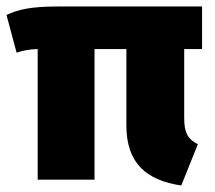

<svg xmlns="http://www.w3.org/2000/svg" viewBox="-25 -553 662 591"><path d="M597 -402V-533H154C69 -533 32 -524 -5 -507L26 -391C49 -398 63 -401 91 -402V0H266V-402H364V-167C364 -51 425 2 533 18L584 -109C553 -125 542 -144 542 -190V-402Z"/></svg>

Font: Fira Sans ExtraBold
Style: Regular
Weight: 800
Designer: bBox Type GmbH & Carrois Corporate GbR & Edenspiekermann AG
Foundry: bBox Type GmbH & Carrois Corporate GbR & Edenspiekermann AG
Version: Version 4.300;PS 004.300;hotconv 1.0.88;makeotf.lib2.5.64775